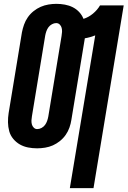

<svg xmlns="http://www.w3.org/2000/svg" viewBox="-20 -763 663 998"><path d="M343 215 475 -579Q462 -574 448 -570Q434 -566 421 -564L351 -140Q348 -120 341 -100Q334 -80 321.5 -62Q309 -44 291.5 -30Q274 -16 255 -7.5Q236 1 214.5 4.5Q193 8 173 8Q149 8 126 3.5Q103 -1 83.5 -12Q64 -23 49 -41Q34 -59 28 -81Q22 -103 21.5 -127Q21 -151 25 -176L94 -595Q98 -615 105 -635Q112 -655 124.5 -673Q137 -691 154.5 -705Q172 -719 191.5 -727.5Q211 -736 232 -739.5Q253 -743 273 -743Q295 -743 317 -739Q339 -735 358 -725.5Q377 -716 391.5 -700.5Q406 -685 414 -665Q440 -673 463 -692Q486 -711 500 -735H623L466 215ZM173 -92Q185 -92 196 -98Q207 -104 214 -113.5Q221 -123 225 -134.5Q229 -146 231 -157L300 -576Q302 -587 302.5 -597.5Q303 -608 300.5 -618Q298 -628 290.5 -635.5Q283 -643 272 -643Q261 -643 250 -637Q239 -631 232 -621.5Q225 -612 221 -600.5Q217 -589 215 -578L146 -159Q144 -148 143.5 -137.5Q143 -127 145.5 -117Q148 -107 155.5 -99.5Q163 -92 173 -92Z"/></svg>

Font: Iosevka Heavy Extended Oblique
Style: Regular
Weight: 900
Width: 7
Italic angle: -9°
Monospace: yes
Designer: Belleve Invis
Foundry: Belleve Invis
Version: Version 32.5.0; ttfautohint (v1.8.4)